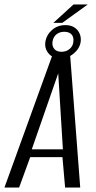

<svg xmlns="http://www.w3.org/2000/svg" viewBox="-43 -844 433 864"><path d="M-23 0 191 -591H273L318 0H250L238 -137H93L43 0ZM100 -172H240L219 -514ZM229 -581Q195 -581 176 -603Q157 -625 161 -655Q166 -687 191 -709Q216 -731 251 -731Q286 -731 305 -709Q324 -687 320 -655Q315 -625 288.5 -603Q262 -581 229 -581ZM234 -611Q255 -611 270 -623.5Q285 -636 287 -655Q290 -677 279 -689Q268 -701 246 -701Q225 -701 210.5 -689Q196 -677 193 -655Q191 -636 201.5 -623.5Q212 -611 234 -611ZM197 -741 288 -824H352L237 -741Z"/></svg>

Font: Alumni Sans
Style: Italic
Weight: 400
Italic angle: -8°
Version: Version 1.016